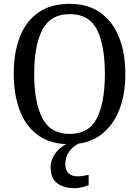

<svg xmlns="http://www.w3.org/2000/svg" viewBox="-20 -745 729 1005"><path d="M344 10Q246 10 181 -36Q116 -82 84 -165Q52 -248 52 -359Q52 -470 84 -552Q116 -634 181 -679.5Q246 -725 345 -725Q439 -725 504 -679.5Q569 -634 602.5 -551.5Q636 -469 636 -358Q636 -247 602 -164.5Q568 -82 503 -36Q438 10 344 10ZM344 -44Q446 -44 487.5 -127Q529 -210 529 -358Q529 -507 488 -589Q447 -671 345 -671Q244 -671 201.5 -589Q159 -507 159 -358Q159 -210 201.5 -127Q244 -44 344 -44ZM372 240Q312 240 278.5 213.5Q245 187 245 130Q245 99 260.5 72Q276 45 300.5 26Q325 7 354 0H408Q388 6 368 21.5Q348 37 335 60Q322 83 322 115Q322 148 340 163Q358 178 385 178Q398 178 412.5 176Q427 174 444 170V224Q429 231 407.5 235.5Q386 240 372 240Z"/></svg>

Font: Noto Serif SemiCondensed
Style: Regular
Weight: 400
Width: 4
Designer: Monotype Design Team
Foundry: Monotype Imaging Inc.
Version: Version 2.013